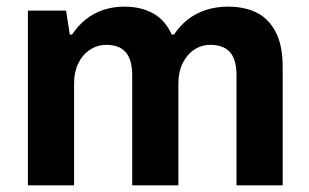

<svg xmlns="http://www.w3.org/2000/svg" viewBox="-20 -558 931 578"><path d="M64 0V-526H179L190 -454H197Q214 -480 237.5 -499Q261 -518 290.5 -528Q320 -538 354 -538Q404 -538 440.5 -518Q477 -498 497 -454H504Q521 -480 545 -499Q569 -518 600 -528Q631 -538 666 -538Q716 -538 752.5 -520Q789 -502 810 -461.5Q831 -421 831 -357V0H692V-332Q692 -357 686.5 -374.5Q681 -392 671 -402.5Q661 -413 646 -418Q631 -423 614 -423Q586 -423 564 -408Q542 -393 529.5 -367Q517 -341 517 -307V0H378V-332Q378 -357 372.5 -374.5Q367 -392 357 -402.5Q347 -413 332.5 -418Q318 -423 300 -423Q273 -423 250.5 -408Q228 -393 215.5 -367Q203 -341 203 -307V0Z"/></svg>

Font: Archivo SemiBold
Style: Bold
Weight: 700
Version: Version 2.001